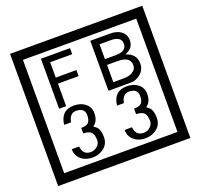

<svg xmlns="http://www.w3.org/2000/svg" viewBox="-170 -1151 1496 1433"><g transform="rotate(-20 577.5 -435.0)"><path d="M1103 90H53V-960H1103ZM1028 15V-885H128V15ZM488 -799H313V-677H477V-629H313V-450H257V-847H488ZM942 -561Q942 -513 906.5 -481.5Q871 -450 823 -450H649V-847H808Q859 -847 891 -824Q928 -798 928 -749Q928 -686 860 -662Q942 -636 942 -561ZM877 -741Q877 -799 792 -799H705V-681H791Q877 -681 877 -741ZM889 -567Q889 -635 788 -635H705V-498H791Q828 -498 855 -513Q889 -532 889 -567ZM499 -136Q499 -84 460.5 -53Q422 -22 369 -22Q314 -22 280 -51Q242 -82 242 -134H301Q307 -65 370 -65Q398 -65 421 -84.5Q444 -104 444 -132Q444 -177 426 -196Q408 -215 363 -215V-259Q405 -259 421.5 -276Q438 -293 438 -334Q438 -392 369 -392Q318 -392 306 -324H251Q264 -435 368 -435Q419 -435 454 -409Q493 -380 493 -330Q493 -265 451 -238Q475 -222 483 -210Q499 -185 499 -136ZM919 -136Q919 -84 880.5 -53Q842 -22 789 -22Q734 -22 700 -51Q662 -82 662 -134H721Q727 -65 790 -65Q818 -65 841 -84.5Q864 -104 864 -132Q864 -177 846 -196Q828 -215 783 -215V-259Q825 -259 841.5 -276Q858 -293 858 -334Q858 -392 789 -392Q738 -392 726 -324H671Q684 -435 788 -435Q839 -435 874 -409Q913 -380 913 -330Q913 -265 871 -238Q895 -222 903 -210Q919 -185 919 -136Z"/></g></svg>

Font: Unicode BMP Fallback SIL
Style: Regular
Weight: 400
Foundry: NRSI, SIL International
Version: Version 5.1 Based on Unicode 5.1